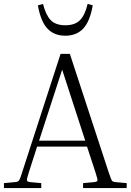

<svg xmlns="http://www.w3.org/2000/svg" viewBox="-20 -953 662 973"><path d="M189 -25V0H0V-25L55 -30Q66 -31 71 -33.5Q76 -36 80.5 -46Q85 -56 92 -79L287 -680H334L531 -79Q539 -56 543 -46Q547 -36 552 -33.5Q557 -31 567 -30L622 -25V0H401V-25L456 -30Q473 -32 474 -38.5Q475 -45 464 -79L421 -210H168L126 -79Q115 -45 116.5 -38.5Q118 -32 134 -30ZM178 -240H412L295 -600ZM311 -825Q360 -825 385.5 -851Q411 -877 424 -933L450 -926Q436 -845 402 -808.5Q368 -772 311 -772Q254 -772 220 -808.5Q186 -845 172 -926L198 -933Q212 -877 237 -851Q262 -825 311 -825Z"/></svg>

Font: Inria Serif Light
Style: Regular
Weight: 300
Designer: Black Foundry Team
Foundry: Black Foundry
Version: Version 1.000; ttfautohint (v1.8.3)